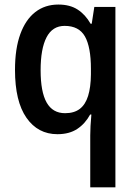

<svg xmlns="http://www.w3.org/2000/svg" viewBox="-20 -571 591 831"><path d="M370.6 239.7V15.1Q370.6 -2.4 371.8 -25.9Q373 -49.3 375.5 -75.2H370.1Q348.6 -35.6 314.2 -12.9Q279.8 9.8 228.5 9.8Q144 9.8 94.5 -61.3Q44.9 -132.3 44.9 -268.6Q44.9 -360.4 67.9 -423.3Q90.8 -486.3 132.8 -518.8Q174.8 -551.3 232.4 -551.3Q282.7 -551.3 316.2 -529.5Q349.6 -507.8 372.1 -468.3H377L388.2 -541H479.5V239.7ZM261.7 -81.1Q300.8 -81.1 325.2 -99.6Q349.6 -118.2 361.3 -155.8Q373 -193.4 373.5 -249V-273.4Q373.5 -367.2 347.7 -413.1Q321.8 -459 259.8 -459Q207 -459 181.4 -409.4Q155.8 -359.9 155.8 -267.1Q155.8 -173.3 181.9 -127.2Q208 -81.1 261.7 -81.1Z"/></svg>

Font: Open Sans SemiCondensed SemiBold
Style: Regular
Weight: 600
Width: 4
Designer: Monotype Design Team
Foundry: Monotype Imaging Inc.
Version: Version 3.000